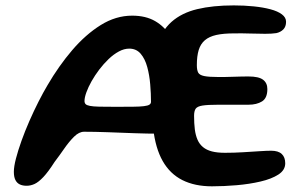

<svg xmlns="http://www.w3.org/2000/svg" viewBox="-20 -660 1099 693"><path d="M76 10.5Q61.5 10.5 51.2 5.5Q41 0.5 35.5 -10.5Q30 -21.5 30 -40Q30 -58.5 37.5 -87.5Q45 -116.5 57.5 -151.5Q70 -186.5 86 -223Q102 -259.5 119 -293Q136 -326.5 151.5 -352.5Q192 -422 240.5 -478.8Q289 -535.5 343.5 -569.5Q398 -603.5 457 -603.5Q506 -603.5 540 -583.8Q574 -564 595.2 -529.5Q616.5 -495 628 -450.8Q639.5 -406.5 643.8 -356.5Q648 -306.5 648 -256Q648 -234.5 639.5 -216.5Q631 -198.5 610.2 -188Q589.5 -177.5 553 -177.5Q514 -177.5 465.2 -179.2Q416.5 -181 368.5 -182.8Q320.5 -184.5 283.5 -184.5Q265.5 -184.5 247.5 -166.8Q229.5 -149 212 -123.8Q194.5 -98.5 177 -75.5Q154 -39.5 136.5 -21Q119 -2.5 104.8 4Q90.5 10.5 76 10.5ZM397 -274.5Q435.5 -274.5 460.2 -274.8Q485 -275 499.2 -276.8Q513.5 -278.5 519.2 -282.2Q525 -286 525 -292.5Q525 -322 522.2 -355.2Q519.5 -388.5 511.5 -418Q503.5 -447.5 487.8 -466Q472 -484.5 446.5 -484.5Q428 -484.5 409 -474.2Q390 -464 372 -446.8Q354 -429.5 338.2 -408.8Q322.5 -388 310.5 -366.8Q298.5 -345.5 291.8 -326.8Q285 -308 285 -295.5Q285 -288.5 289 -284.2Q293 -280 304.5 -277.8Q316 -275.5 338.2 -275Q360.5 -274.5 397 -274.5ZM745 12.5Q683 12.5 638.2 -10Q593.5 -32.5 567.2 -78.8Q541 -125 533 -196Q531 -212.5 530 -230Q529 -247.5 528.2 -266.5Q527.5 -285.5 527.2 -305.8Q527 -326 527 -347.5Q527 -434.5 544.8 -491.5Q562.5 -548.5 599 -581Q635.5 -613.5 691.8 -627Q748 -640.5 824 -640.5Q861.5 -640.5 895.8 -637Q930 -633.5 956.2 -626.5Q982.5 -619.5 997.5 -608.2Q1012.5 -597 1012.5 -581.5Q1012.5 -564 1002.8 -554Q993 -544 977.5 -540.5Q962 -538 937 -538Q912 -538 882.8 -539Q853.5 -540 825 -539.5Q786.5 -539.5 760.8 -533.8Q735 -528 719.5 -514.8Q704 -501.5 697.2 -479.5Q690.5 -457.5 690.5 -425Q690.5 -407.5 695.2 -398.2Q700 -389 717 -385.5Q734 -382 770 -382Q781 -382 795.2 -382.2Q809.5 -382.5 824.8 -383Q840 -383.5 853.8 -383.8Q867.5 -384 877 -384Q914 -384 929.5 -372.2Q945 -360.5 945 -338.5Q945 -306 925.8 -294Q906.5 -282 876.5 -282Q864 -282 849.8 -282Q835.5 -282 820.8 -282Q806 -282 792.2 -282Q778.5 -282 768 -282Q729.5 -282 710.8 -279Q692 -276 686.2 -267.5Q680.5 -259 680.5 -242Q680.5 -214.5 683.2 -193Q686 -171.5 693 -155.5Q700 -139.5 712.8 -129Q725.5 -118.5 744.8 -113.5Q764 -108.5 792 -108.5Q825 -108.5 857.2 -110.5Q889.5 -112.5 916.2 -114.2Q943 -116 958.5 -116Q984.5 -116 997 -104.2Q1009.5 -92.5 1009.5 -70.5Q1009.5 -46 984.8 -30Q960 -14 920.2 -4.8Q880.5 4.5 834.2 8.5Q788 12.5 745 12.5Z"/></svg>

Font: Gluten Medium
Style: Regular
Weight: 500
Designer: Tyler Finck
Foundry: Etcetera Type Company
Version: Version 1.300